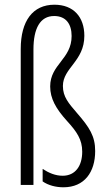

<svg xmlns="http://www.w3.org/2000/svg" viewBox="-20 -785 456 815"><path d="M338 -633C338 -713 292 -765 211 -765C119 -765 68 -696 68 -577V0H122V-575C122 -664 150 -717 210 -717C260 -717 284 -683 284 -632C284 -534 193 -512 193 -418C193 -367 217 -324 264 -272C306 -226 329 -193 329 -141C329 -81 300 -39 246 -39C215 -39 187 -51 161 -68V-15C185 2 218 10 249 10C339 10 384 -55 384 -144C384 -207 360 -244 307 -305C271 -347 247 -374 247 -420C247 -497 338 -525 338 -633Z"/></svg>

Font: Noto Sans Lao ExtraCondensed Light
Style: Regular
Weight: 300
Width: 2
Designer: Monotype Design Team
Foundry: Monotype Imaging Inc.
Version: Version 2.003